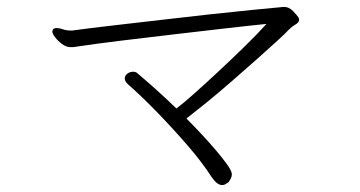

<svg xmlns="http://www.w3.org/2000/svg" viewBox="-20 -587 1040 554"><path d="M800 -567Q814 -567 825.5 -555Q837 -543 841 -537Q843 -533 843 -530Q843 -522 832 -516Q823 -511 814 -502Q807 -494 782 -471Q757 -448 721.5 -416.5Q686 -385 647.5 -351.5Q609 -318 574.5 -290Q540 -262 518 -245Q537 -226 559.5 -202Q582 -178 602.5 -154Q623 -130 636 -111.5Q649 -93 649 -84Q649 -78 646 -72Q643 -66 639 -61Q635 -58 630.5 -55.5Q626 -53 621 -53Q614 -53 606.5 -58.5Q599 -64 590 -77Q563 -119 521.5 -167Q480 -215 434.5 -262Q389 -309 349 -344Q340 -353 340 -360Q340 -369 347.5 -374.5Q355 -380 364 -380Q372 -380 376 -376Q401 -355 430 -329Q459 -303 489 -274Q509 -289 541 -317.5Q573 -346 610 -380.5Q647 -415 684 -451Q721 -487 749 -518Q699 -513 629.5 -505Q560 -497 483 -488Q406 -479 332 -470Q258 -461 198 -452Q194 -451 190 -451Q186 -451 183 -451Q171 -451 159 -460Q147 -469 139 -479.5Q131 -490 131 -496Q131 -498 133 -502Q135 -506 144 -506Q152 -506 161.5 -502.5Q171 -499 183 -499H189Q240 -506 306 -513.5Q372 -521 444 -529.5Q516 -538 584.5 -545.5Q653 -553 709 -558.5Q765 -564 798 -567Z"/></svg>

Font: Moon Stars Kai T Light
Style: Regular
Weight: 300
Designer: GuiWonder
Version: Version 1.101